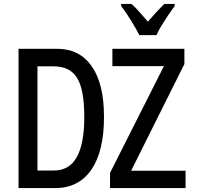

<svg xmlns="http://www.w3.org/2000/svg" viewBox="-20 -964 1040 984"><path d="M694 -784Q678 -816 652 -858Q626 -900 601 -933V-944H654Q673 -927 694.5 -902.5Q716 -878 738 -853Q763 -882 780.5 -901Q798 -920 822 -944H875V-933Q860 -913 842.5 -887Q825 -861 808.5 -834Q792 -807 782 -784ZM75 0V-714H273Q387 -714 450 -624.5Q513 -535 513 -365Q513 -188 448 -94Q383 0 262 0ZM255 -90Q336 -90 374 -159.5Q412 -229 412 -364Q412 -504 375.5 -564Q339 -624 254 -624H172V-90ZM544 0V-78L820 -625H556V-714H925V-636L652 -89H931V0Z"/></svg>

Font: Noto Sans Mono ExtraCondensed Medium
Style: Regular
Weight: 500
Width: 2
Designer: Monotype Design Team
Foundry: Monotype Imaging Inc.
Version: Version 2.014